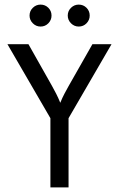

<svg xmlns="http://www.w3.org/2000/svg" viewBox="-20 -818 519 838"><path d="M200 0V-302.1L12.5 -625H104.2L206.9 -443.1Q216.7 -425.7 225.3 -408.7Q234 -391.7 243.1 -369.4Q252.1 -391.7 261.1 -408.7Q270.1 -425.7 279.9 -443.1L383.3 -625H466.7L279.2 -302.1V0ZM323.6 -702.1Q304.2 -702.1 289.9 -716.3Q275.7 -730.6 275.7 -750Q275.7 -770.1 289.9 -784Q304.2 -797.9 323.6 -797.9Q343.8 -797.9 357.6 -784Q371.5 -770.1 371.5 -750Q371.5 -730.6 357.6 -716.3Q343.8 -702.1 323.6 -702.1ZM156.9 -702.1Q137.5 -702.1 123.3 -716.3Q109 -730.6 109 -750Q109 -770.1 123.3 -784Q137.5 -797.9 156.9 -797.9Q177.1 -797.9 191 -784Q204.9 -770.1 204.9 -750Q204.9 -730.6 191 -716.3Q177.1 -702.1 156.9 -702.1Z"/></svg>

Font: Afacad Flux
Style: Regular
Weight: 400
Designer: Kristian Moeller
Foundry: Dicotype
Version: Version 1.100